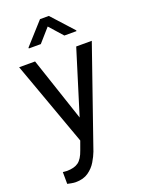

<svg xmlns="http://www.w3.org/2000/svg" viewBox="-176 -827 825 1118"><g transform="rotate(-20 236.5 -268.5)"><path d="M109.4 -528.3 241.7 -132.8 364.3 -528.3H460.9L249 81.5Q239.3 107.4 220.9 138.4Q202.6 169.4 171.4 191.4Q140.1 213.4 92.3 213.4Q81.5 213.4 64.9 210.4Q48.3 207.5 41.5 205.6L41 132.3Q44.9 132.8 53.5 133.5Q62 134.3 65.4 134.3Q111.8 134.3 137.5 115.5Q163.1 96.7 179.7 47.9L199.2 -5.9L10.7 -528.3ZM275.4 -750 396.5 -616.7V-611.8H321.3L248 -694.3L175.3 -611.8H101.1V-617.2L220.7 -750Z"/></g></svg>

Font: Vazirmatn FD
Style: Regular
Weight: 400
Designer: Saber Rastikerdar
Foundry: Saber Rastikerdar
Version: Version 33.001